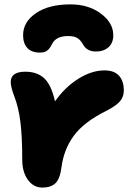

<svg xmlns="http://www.w3.org/2000/svg" viewBox="-20 -868 598 873"><path d="M300.8 -848.1Q382.3 -848.1 438.7 -806.2Q495.1 -764.2 495.1 -708Q495.1 -672.4 473.1 -653.1Q451.2 -633.8 416 -633.8Q374.5 -633.8 356.9 -667Q346.7 -685.1 332.5 -694.6Q318.4 -704.1 290 -704.1Q234.4 -704.1 216.8 -668Q207 -647.9 195.3 -638.4Q183.6 -628.9 161.1 -628.9Q123.5 -628.9 104.2 -649.9Q85 -670.9 85 -708Q85 -768.1 143.3 -808.1Q201.7 -848.1 300.8 -848.1ZM172.9 -15.1Q132.3 -15.1 106.7 -50.5Q81.1 -85.9 81.1 -142.1Q81.1 -246.6 72.8 -313.2Q64.5 -379.9 44.9 -430.2Q28.8 -472.2 28.8 -495.1Q28.8 -542 95.2 -542Q148.9 -542 181.2 -512Q213.4 -481.9 230 -407.2Q276.4 -472.7 336.9 -510.3Q397.5 -547.9 455.1 -547.9Q499.5 -547.9 521.2 -523.7Q543 -499.5 543 -456.1Q543 -427.2 524.7 -406.5Q506.3 -385.7 462.9 -363.8Q361.3 -313 315.9 -251.2Q270.5 -189.5 259.8 -108.9Q252.9 -54.2 231.9 -34.7Q210.9 -15.1 172.9 -15.1Z"/></svg>

Font: Shantell Sans Bouncy
Style: Regular
Weight: 800
Designer: Stephen Nixon, Anya Danilova, Shantell Martin
Foundry: Arrow Type
Version: Version 1.006;[9816181b4]